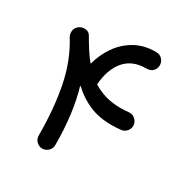

<svg xmlns="http://www.w3.org/2000/svg" viewBox="-158 -751 879 920"><g transform="rotate(30 281.5 -291.0)"><path d="M59.1 -542.5Q74.2 -555.2 95.2 -553.5Q116.2 -551.8 125.5 -533.7Q142.6 -503.9 160.6 -475.6Q178.7 -447.3 199.7 -422.4Q214.4 -478.5 246.8 -525.4Q279.3 -572.3 328.4 -600.1Q377.4 -627.9 441.9 -627.9Q465.3 -627.9 478 -613.8Q490.7 -599.6 490.7 -581.1Q490.7 -563 478.3 -549.6Q465.8 -536.1 441.9 -536.1Q365.2 -536.1 323.7 -486.8Q282.2 -437.5 275.9 -352.5Q307.1 -332.5 344.7 -321.3Q382.3 -310.1 429.2 -310.1Q440.4 -310.1 451.7 -310.8Q462.9 -311.5 475.1 -312.5Q493.7 -314.5 508.5 -302Q523.4 -289.6 525.4 -270.5Q527.3 -252.4 515.1 -237.5Q502.9 -222.7 484.4 -220.7Q456.5 -217.8 431.6 -217.8Q362.3 -217.8 308.8 -241.2Q255.4 -264.6 215.3 -302.7Q211.9 -304.2 209 -306.2Q228.5 -240.7 238.3 -163.1Q248 -85.4 248 0Q248 18.6 234.4 32.2Q220.7 45.9 202.1 45.9Q183.1 45.9 169.7 32.2Q156.2 18.6 156.2 0Q156.2 -147.5 132.6 -267.1Q108.9 -386.7 49.3 -482.4Q41.5 -496.1 43.2 -513.4Q44.9 -530.8 59.1 -542.5Z"/></g></svg>

Font: Mikhak Medium
Style: Regular
Weight: 500
Designer: Amin Abedi
Version: Version 3.3